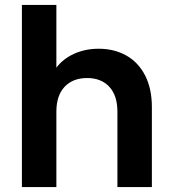

<svg xmlns="http://www.w3.org/2000/svg" viewBox="-20 -760 701 780"><path d="M381 -562Q444 -562 493 -534.5Q542 -507 569.5 -453.5Q597 -400 597 -325V0H457V-306Q457 -372 424 -407.5Q391 -443 334 -443Q276 -443 242.5 -407.5Q209 -372 209 -306V0H69V-740H209V-485Q236 -521 281 -541.5Q326 -562 381 -562Z"/></svg>

Font: MSTAGE SemiBold
Style: Regular
Weight: 600
Designer: Ninad Kale (Devanagari), Jonny Pinhorn (Latin)
Foundry: Indian Type Foundry
Version: 4.004